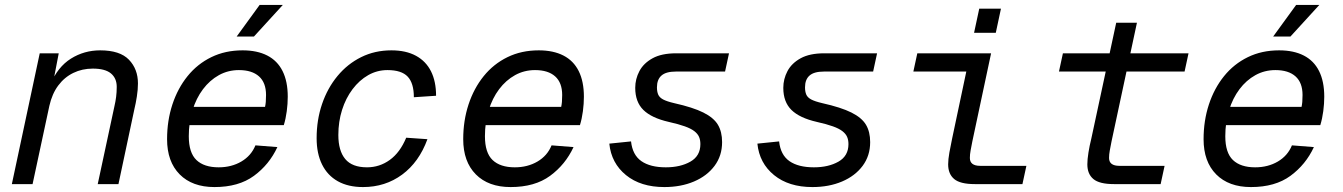

<svg xmlns="http://www.w3.org/2000/svg" viewBox="-20 -746 5440 778"><path d="M28 0 141 -530H218L192 -395L184 -404Q214 -475 267.5 -508.5Q321 -542 386 -542Q466 -542 502.5 -504Q539 -466 539 -408Q539 -383 534.5 -354.5Q530 -326 525 -306L460 0H376L444 -317Q448 -334 450.5 -353Q453 -372 453 -394Q453 -429 429.5 -448.5Q406 -468 356 -468Q313 -468 277 -450.5Q241 -433 216 -399.5Q191 -366 180 -317L112 0Z M849 12Q759 12 708 -39.5Q657 -91 657 -182Q657 -257 678.5 -322.5Q700 -388 740 -437.5Q780 -487 836.5 -514.5Q893 -542 963 -542Q1022 -542 1063 -521Q1104 -500 1125 -458Q1146 -416 1146 -354Q1146 -326 1142 -295.5Q1138 -265 1130 -239H735L751 -313H1054Q1056 -322 1057 -333Q1058 -344 1058 -361Q1058 -411 1029.5 -436.5Q1001 -462 948 -462Q904 -462 867 -441.5Q830 -421 802.5 -384.5Q775 -348 760 -299Q745 -250 745 -194Q745 -127 776 -97.5Q807 -68 866 -68Q918 -68 958 -91.5Q998 -115 1015 -157L1104 -150Q1071 -79 1009 -33.5Q947 12 849 12ZM939 -598 1032 -726H1126L1009 -598Z M1451 12Q1391 12 1349 -11.5Q1307 -35 1285 -79.5Q1263 -124 1263 -186Q1263 -260 1285 -324.5Q1307 -389 1347.5 -438Q1388 -487 1443.5 -514.5Q1499 -542 1566 -542Q1625 -542 1665.5 -520Q1706 -498 1726.5 -457Q1747 -416 1747 -358L1657 -352Q1657 -409 1632 -435.5Q1607 -462 1550 -462Q1508 -462 1472 -441.5Q1436 -421 1408.5 -384.5Q1381 -348 1366 -300.5Q1351 -253 1351 -199Q1351 -135 1379 -101.5Q1407 -68 1467 -68Q1518 -68 1559.5 -98Q1601 -128 1626 -188L1712 -182Q1678 -89 1609.5 -38.5Q1541 12 1451 12Z M2049 12Q1959 12 1908 -39.5Q1857 -91 1857 -182Q1857 -257 1878.5 -322.5Q1900 -388 1940 -437.5Q1980 -487 2036.5 -514.5Q2093 -542 2163 -542Q2222 -542 2263 -521Q2304 -500 2325 -458Q2346 -416 2346 -354Q2346 -326 2342 -295.5Q2338 -265 2330 -239H1935L1951 -313H2254Q2256 -322 2257 -333Q2258 -344 2258 -361Q2258 -411 2229.5 -436.5Q2201 -462 2148 -462Q2104 -462 2067 -441.5Q2030 -421 2002.5 -384.5Q1975 -348 1960 -299Q1945 -250 1945 -194Q1945 -127 1976 -97.5Q2007 -68 2066 -68Q2118 -68 2158 -91.5Q2198 -115 2215 -157L2304 -150Q2271 -79 2209 -33.5Q2147 12 2049 12Z M2672 12Q2576 12 2516.5 -36.5Q2457 -85 2449 -164L2537 -173Q2543 -118 2579 -93Q2615 -68 2678 -68Q2737 -68 2777.5 -91Q2818 -114 2818 -162Q2818 -179 2812.5 -191.5Q2807 -204 2793.5 -214.5Q2780 -225 2755 -234Q2730 -243 2690 -252Q2620 -268 2587 -300.5Q2554 -333 2554 -390Q2554 -426 2571 -458Q2588 -490 2624.5 -510Q2661 -530 2720 -530H2934L2918 -456H2718Q2679 -456 2660.5 -440Q2642 -424 2642 -392Q2642 -375 2647 -363Q2652 -351 2667 -343Q2682 -335 2712 -328Q2788 -311 2830 -290Q2872 -269 2889 -240.5Q2906 -212 2906 -170Q2906 -115 2875.5 -74Q2845 -33 2792 -10.5Q2739 12 2672 12Z M3272 12Q3176 12 3116.5 -36.5Q3057 -85 3049 -164L3137 -173Q3143 -118 3179 -93Q3215 -68 3278 -68Q3337 -68 3377.5 -91Q3418 -114 3418 -162Q3418 -179 3412.5 -191.5Q3407 -204 3393.5 -214.5Q3380 -225 3355 -234Q3330 -243 3290 -252Q3220 -268 3187 -300.5Q3154 -333 3154 -390Q3154 -426 3171 -458Q3188 -490 3224.5 -510Q3261 -530 3320 -530H3534L3518 -456H3318Q3279 -456 3260.5 -440Q3242 -424 3242 -392Q3242 -375 3247 -363Q3252 -351 3267 -343Q3282 -335 3312 -328Q3388 -311 3430 -290Q3472 -269 3489 -240.5Q3506 -212 3506 -170Q3506 -115 3475.5 -74Q3445 -33 3392 -10.5Q3339 12 3272 12Z M3930 0Q3871 0 3846.5 -20.5Q3822 -41 3822 -80Q3822 -100 3827 -128Q3832 -156 3838 -184L3904 -496L3937 -456H3681L3697 -530H3996L3920 -173Q3916 -153 3913 -136.5Q3910 -120 3910 -106Q3910 -90 3920.5 -82Q3931 -74 3952 -74H4139L4123 0ZM3927 -613 3948 -711H4036L4015 -613Z M4494 0Q4435 0 4410.5 -20.5Q4386 -41 4386 -80Q4386 -100 4390.5 -128Q4395 -156 4402 -184L4503 -654H4587L4484 -173Q4480 -153 4477 -136.5Q4474 -120 4474 -106Q4474 -90 4484.5 -82Q4495 -74 4516 -74H4699L4683 0ZM4271 -456 4287 -530H4796L4780 -456Z M5049 12Q4959 12 4908 -39.5Q4857 -91 4857 -182Q4857 -257 4878.5 -322.5Q4900 -388 4940 -437.5Q4980 -487 5036.5 -514.5Q5093 -542 5163 -542Q5222 -542 5263 -521Q5304 -500 5325 -458Q5346 -416 5346 -354Q5346 -326 5342 -295.5Q5338 -265 5330 -239H4935L4951 -313H5254Q5256 -322 5257 -333Q5258 -344 5258 -361Q5258 -411 5229.5 -436.5Q5201 -462 5148 -462Q5104 -462 5067 -441.5Q5030 -421 5002.5 -384.5Q4975 -348 4960 -299Q4945 -250 4945 -194Q4945 -127 4976 -97.5Q5007 -68 5066 -68Q5118 -68 5158 -91.5Q5198 -115 5215 -157L5304 -150Q5271 -79 5209 -33.5Q5147 12 5049 12ZM5139 -598 5232 -726H5326L5209 -598Z"/></svg>

Font: Geist Mono
Style: Italic
Weight: 400
Italic angle: -12°
Monospace: yes
Designer: Basement.studio, Andrés Briganti, Mateo Zaragoza
Foundry: Basement.studio, Vercel, Andrés Briganti, Guido Ferreyra, Mateo Zaragoza
Version: Version 1.500